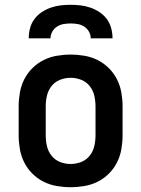

<svg xmlns="http://www.w3.org/2000/svg" viewBox="-20 -770 590 802"><path d="M275 12Q246 12 217 7Q188 2 162 -11Q136 -24 115 -45Q94 -66 81 -92Q68 -118 63 -147Q58 -176 58 -205V-325Q58 -354 63 -383Q68 -412 81 -438Q94 -464 115 -485Q136 -506 162 -519Q188 -532 217 -537Q246 -542 275 -542Q304 -542 333 -537Q362 -532 388 -519Q414 -506 435 -485Q456 -464 469 -438Q482 -412 487 -383Q492 -354 492 -325V-205Q492 -176 487 -147Q482 -118 469 -92Q456 -66 435 -45Q414 -24 388 -11Q362 2 333 7Q304 12 275 12ZM275 -85Q298 -85 319.5 -93.5Q341 -102 355 -120Q369 -138 374 -160Q379 -182 379 -205V-325Q379 -348 374 -370Q369 -392 355 -410Q341 -428 319.5 -436.5Q298 -445 275 -445Q252 -445 230.5 -436.5Q209 -428 195 -410Q181 -392 176 -370Q171 -348 171 -325V-205Q171 -182 176 -160Q181 -138 195 -120Q209 -102 230.5 -93.5Q252 -85 275 -85ZM100 -610Q100 -631 105.5 -652Q111 -673 123.5 -690Q136 -707 154 -719Q172 -731 192 -738Q212 -745 233 -747.5Q254 -750 275 -750Q296 -750 317 -747.5Q338 -745 358 -738Q378 -731 396 -719Q414 -707 426.5 -690Q439 -673 444.5 -652Q450 -631 450 -610H359Q359 -625 351.5 -638Q344 -651 331.5 -659Q319 -667 304.5 -669.5Q290 -672 275 -672Q260 -672 245.5 -669.5Q231 -667 218.5 -659Q206 -651 198.5 -638Q191 -625 191 -610Z"/></svg>

Font: Lode Term
Style: Bold
Weight: 700
Monospace: yes
Designer: Belleve Invis
Foundry: Belleve Invis
Version: Version 29.2.0